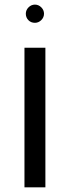

<svg xmlns="http://www.w3.org/2000/svg" viewBox="-20 -804 300 824"><path d="M85 0V-599.1H174.8V0ZM90.8 -745.1Q90.8 -760.7 102.5 -772.5Q114.3 -784.2 129.9 -784.2Q145.5 -784.2 157.2 -772.5Q168.9 -760.7 168.9 -745.1Q168.9 -729.5 157.2 -717.8Q145.5 -706.1 129.9 -706.1Q112.8 -706.1 101.8 -717.5Q90.8 -729 90.8 -745.1Z"/></svg>

Font: Libra Sans Modern
Style: Regular
Weight: 400
Foundry: Stefan Peev, Context Ltd
Version: Version 1.000